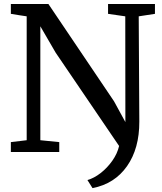

<svg xmlns="http://www.w3.org/2000/svg" viewBox="-20 -763 814 964"><path d="M114 -59V-681Q94 -684 74.2 -687Q54.5 -690 34.5 -693.5V-743H223L552.5 -254.5L609.5 -150L609 -681L522.5 -693.5V-743H758V-693.5L676.5 -681L679.5 -153Q680 -17.5 617.8 71.2Q555.5 160 444.5 181.5L419 141Q452.5 131.5 485.8 105.5Q519 79.5 544 44Q569 8.5 578 -30L259.5 -498.5L182.5 -631V-59L277.5 -49.5V0H34.5V-49.5Z"/></svg>

Font: Merriweather
Style: Regular
Weight: 400
Designer: Eben Sorkin
Foundry: Eben Sorkin
Version: Version 2.100; ttfautohint (v1.7.19-72a1) -l 8 -r 50 -G 200 